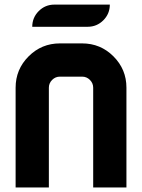

<svg xmlns="http://www.w3.org/2000/svg" viewBox="-20 -826 626 846"><path d="M195.3 -439.5V0H48.8V-439.5Q48.8 -520.5 106 -577.6Q163.1 -634.8 244.1 -634.8H341.8Q422.9 -634.8 480 -577.6Q537.1 -520.5 537.1 -439.9V0H390.6V-439.5Q390.6 -459.5 376.2 -473.9Q361.8 -488.3 341.8 -488.3H244.1Q224.1 -488.3 209.7 -473.9Q195.3 -459.5 195.3 -439.5ZM463.9 -805.7Q463.9 -765.1 435.3 -736.6Q406.7 -708 366.2 -708H122.1Q122.1 -748.5 150.6 -777.1Q179.2 -805.7 219.7 -805.7Z"/></svg>

Font: Audex
Style: Regular
Weight: 400
Designer: GGBotNet
Foundry: GGBotNet
Version: 1.00